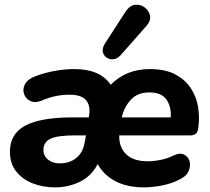

<svg xmlns="http://www.w3.org/2000/svg" viewBox="-20 -800 908 831"><path d="M218 11Q167 11 122.5 -6Q78 -23 50.5 -57.5Q23 -92 23 -143Q23 -221 89.5 -256.5Q156 -292 298 -292H364L366 -302Q372 -344 352 -367Q332 -390 281 -390Q250 -390 220.5 -384Q191 -378 159 -364Q131 -353 111 -363Q91 -373 84 -393.5Q77 -414 88 -435.5Q99 -457 133 -470Q176 -486 219 -493.5Q262 -501 302 -501Q414 -501 459 -433Q526 -501 628 -501Q696 -501 739.5 -477.5Q783 -454 807 -416.5Q831 -379 837.5 -336Q844 -293 839 -254L837 -240Q833 -214 803 -214H496Q495 -161 527 -131.5Q559 -102 618 -102Q645 -102 675 -108Q705 -114 729 -126Q757 -140 775.5 -131.5Q794 -123 800 -103.5Q806 -84 797.5 -62Q789 -40 764 -27Q729 -7 685 2Q641 11 603 11Q531 11 480 -15.5Q429 -42 403 -90Q376 -38 326 -13.5Q276 11 218 11ZM626 -400Q575 -400 546 -368Q517 -336 507 -292H719Q722 -338 700.5 -369Q679 -400 626 -400ZM239 -93Q282 -93 311 -117Q340 -141 347 -186L352 -214H302Q229 -214 198.5 -199.5Q168 -185 168 -151Q168 -125 188 -109Q208 -93 239 -93ZM502 -561Q487 -545 470.5 -543.5Q454 -542 441 -551Q428 -560 425 -576Q422 -592 434 -611L523 -749Q541 -776 564 -779Q587 -782 605.5 -768.5Q624 -755 629 -733Q634 -711 614 -688Z"/></svg>

Font: Nunito ExtraBold
Style: Italic
Weight: 800
Italic angle: -9°
Designer: Vernon Adams
Foundry: Vernon Adams
Version: Version 3.601; ttfautohint (v1.8.2.53-6de2)